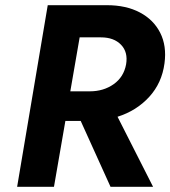

<svg xmlns="http://www.w3.org/2000/svg" viewBox="-20 -720 656 740"><path d="M232 -254H291L406 0H570L433 -270Q506 -293 555 -346.5Q604 -400 614 -476Q623 -543 597.5 -593.5Q572 -644 519 -672Q466 -700 392 -700H308H252H164L46 0H188ZM251 -368 287 -576H369Q419 -576 446.5 -547.5Q474 -519 466 -472Q457 -423 418 -395.5Q379 -368 326 -368Z"/></svg>

Font: Jost* 600 Semi Italic
Style: Italic
Weight: 600
Italic angle: -10°
Version: Version 3.200; ttfautohint (v0.97) -l 8 -r 50 -G 200 -x 14 -